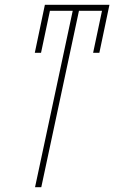

<svg xmlns="http://www.w3.org/2000/svg" viewBox="-20 -780 476 800"><path d="M126 0H152L309 -735H405L368 -560H394L436 -760H167L125 -560H151L188 -735H283Z"/></svg>

Font: Noto Sans ExtraCondensed Thin
Style: Italic
Weight: 100
Width: 2
Italic angle: -12°
Designer: Monotype Design Team
Foundry: Monotype Imaging Inc.
Version: Version 2.013